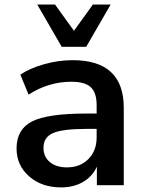

<svg xmlns="http://www.w3.org/2000/svg" viewBox="-20 -813 639 843"><path d="M248 9.8Q163.1 9.8 107.9 -38.6Q52.7 -86.9 52.7 -161.1Q52.7 -245.1 120.6 -279.8Q188.5 -314.5 359.4 -314.5H404.3V-351.6Q404.3 -406.2 378.4 -430.2Q352.5 -454.1 293.9 -454.1Q192.4 -454.1 105.5 -397.5L69.3 -485.4Q111.3 -513.7 174.3 -531.2Q237.3 -548.8 298.8 -548.8Q523.4 -548.8 523.4 -339.8V0H405.3V-81.1Q385.7 -38.1 344.7 -14.2Q303.7 9.8 248 9.8ZM143.6 -793H221.7L304.7 -677.7L387.7 -793H465.8L358.4 -607.4H251ZM170.9 -164.1Q170.9 -125 198.7 -101.6Q226.6 -78.1 273.4 -78.1Q332 -78.1 368.2 -114.7Q404.3 -151.4 404.3 -210V-247.1H360.4Q253.9 -247.1 212.4 -228.5Q170.9 -210 170.9 -164.1Z"/></svg>

Font: Min Sans SemiBold
Style: Regular
Weight: 600
Designer: Jinseong-Kim, NotoSansCJK, Nunito
Foundry: Jinseong-Kim
Version: Version 1.400;Glyphs 3.1.2 (3151)